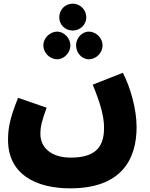

<svg xmlns="http://www.w3.org/2000/svg" viewBox="-20 -799 822 1050"><path d="M378 -632C419 -632 452 -665 452 -704C452 -745 419 -779 378 -779C335 -779 304 -745 304 -704C304 -665 335 -632 378 -632ZM293 -475C331 -475 365 -511 365 -551C365 -589 331 -626 293 -626C251 -626 217 -589 217 -551C217 -511 251 -475 293 -475ZM466 -475C507 -475 541 -511 541 -551C541 -589 507 -626 466 -626C426 -626 396 -589 396 -551C396 -511 426 -475 466 -475ZM24 -34C24 153 174 231 364 231C648 231 727 68 727 -104C727 -205 692 -323 652 -401L487 -336C526 -242 549 -166 549 -102C549 -15 521 63 368 63C261 63 201 9 201 -66C201 -106 207 -132 235 -210L79 -264C31 -147 24 -90 24 -34Z"/></svg>

Font: Noto Sans Arabic UI Bk
Style: Regular
Weight: 900
Designer: Monotype Design Team, Nadine Chahine and Nizar Qandah
Foundry: Monotype Imaging Inc.
Version: Version 2.010